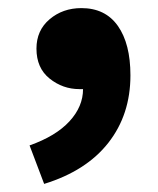

<svg xmlns="http://www.w3.org/2000/svg" viewBox="-20 -227 391 474"><path d="M89 227 53 132Q118 109 151.5 72.5Q185 36 185 -7H176Q135 -7 102.5 -33Q70 -59 70 -107Q70 -152 102.5 -179.5Q135 -207 181 -207Q240 -207 271 -163Q302 -119 302 -41Q302 56 247.5 125.5Q193 195 89 227Z"/></svg>

Font: Source Han Sans SC Heavy
Style: Regular
Weight: 900
Designer: Ryoko NISHIZUKA Ë•øÂ°öÊ∂ºÂ≠ê (kana, bopomofo & ideographs); Paul D. Hunt (Latin, Greek & Cyrillic); Sandoll Communicatio
Foundry: Adobe
Version: Version 2.004;hotconv 1.0.118;makeotfexe 2.5.65603